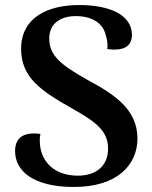

<svg xmlns="http://www.w3.org/2000/svg" viewBox="-20 -730 604 764"><path d="M274 14C449 14 527 -76 527 -179C527 -297 430 -357 332 -410C219 -473 176 -510 176 -577C176 -646 234 -666 281 -666C352 -666 392 -633 401 -589C407 -572 409 -554 407 -535C419 -533 433 -532 443 -533C490 -535 505 -561 505 -591C505 -670 418 -710 295 -710C171 -710 64 -661 64 -536C64 -422 142 -369 266 -299C360 -246 410 -210 410 -139C410 -65 357 -31 290 -31C195 -31 148 -87 140 -147C138 -164 137 -182 141 -197C63 -208 40 -172 40 -129C40 -49 113 14 274 14Z"/></svg>

Font: Arima Koshi ExtraBold
Style: Regular
Weight: 800
Designer: Joana Correia and Natanael Gama
Foundry: NDISCOVER
Version: Version 1.019;PS 001.019;hotconv 1.0.88;makeotf.lib2.5.64775